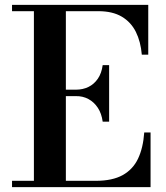

<svg xmlns="http://www.w3.org/2000/svg" viewBox="-20 -770 683 790"><path d="M29.5 0V-26H119.5V-724H29.5V-750H590V-545H563.5Q559 -598.5 539 -638.8Q519 -679 481 -701.5Q443 -724 384.5 -724H251V-26H374Q442.5 -26 484.8 -49.5Q527 -73 548 -117.2Q569 -161.5 573.5 -225H599.5V0ZM402.5 -269.5Q398 -303 382.5 -326.5Q367 -350 343.8 -362.5Q320.5 -375 292 -374.5H232.5V-401H292Q320.5 -401 343.8 -412.2Q367 -423.5 382.5 -446Q398 -468.5 402.5 -502H429V-269.5Z"/></svg>

Font: Bodoni Moda 9pt SemiBold
Style: Regular
Weight: 600
Designer: Owen Earl
Foundry: indestructible type
Version: Version 2.005